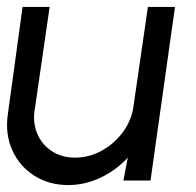

<svg xmlns="http://www.w3.org/2000/svg" viewBox="-25 -520 564 553"><path d="M-2.5 -190.5 40 -500H118L75.5 -207.5Q68.5 -168.5 81.8 -136.2Q95 -104 123.8 -85Q152.5 -66 191.5 -66Q230.5 -66 266 -85Q301.5 -104 326.5 -136.2Q351.5 -168.5 358.5 -207.5L401 -500H479L408.5 0H330.5L343 -66Q310 -30 265 -8.5Q220 13 171.5 13Q115.5 13 73 -14.5Q30.5 -42 10 -88.2Q-10.5 -134.5 -2.5 -190.5Z"/></svg>

Font: Urbanist
Style: Italic
Weight: 400
Italic angle: -8°
Designer: Corey Hu
Foundry: Corey Hu
Version: Version 1.330; ttfautohint (v1.8.4.7-5d5b)